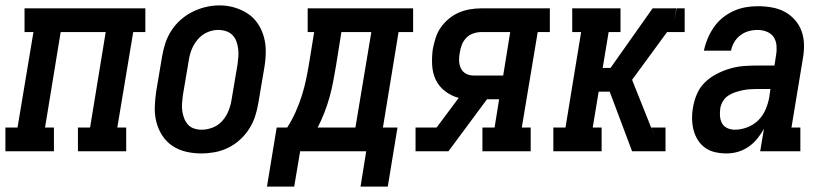

<svg xmlns="http://www.w3.org/2000/svg" viewBox="-42 -561 3062 712"><path d="M-22 0V-88H23L82 -442H49V-530H497V-442H452L393 -88H426V0H247V-88H292L350 -442H183L125 -88H158V0Z M704 8Q675 8 647.5 1.5Q620 -5 597.5 -20Q575 -35 560 -58Q545 -81 538 -108Q531 -135 532 -164Q533 -193 537 -221L559 -351Q563 -376 571 -400.5Q579 -425 593.5 -447.5Q608 -470 628.5 -488Q649 -506 672.5 -517.5Q696 -529 721 -535Q746 -541 772 -541Q801 -541 828 -533Q855 -525 877.5 -510Q900 -495 915 -472Q930 -449 937 -422.5Q944 -396 943.5 -366.5Q943 -337 938 -309L916 -179Q912 -154 904 -129.5Q896 -105 881.5 -82.5Q867 -60 847 -42Q827 -24 803 -12.5Q779 -1 754 3.5Q729 8 704 8ZM706 -80Q727 -80 748 -88.5Q769 -97 783.5 -114Q798 -131 806 -151.5Q814 -172 817 -193L839 -323Q841 -338 842 -352.5Q843 -367 841 -381.5Q839 -396 834 -409Q829 -422 819.5 -431.5Q810 -441 796 -445.5Q782 -450 767 -450Q746 -450 726 -441Q706 -432 691.5 -415Q677 -398 669 -378Q661 -358 658 -337L636 -207Q634 -192 633 -177.5Q632 -163 634 -149Q636 -135 641 -122Q646 -109 655 -99Q664 -89 677.5 -84.5Q691 -80 706 -80Z M1295 131 1316 0H1071L1049 131H948L984 -88H1023Q1041 -116 1054.5 -146.5Q1068 -177 1077.5 -207Q1087 -237 1093.5 -268.5Q1100 -300 1105 -331L1123 -442H1099V-530H1490V-442H1436L1378 -88H1432L1396 131ZM1136 -88H1276L1335 -442H1224L1204 -317Q1199 -288 1193.5 -258.5Q1188 -229 1180 -200.5Q1172 -172 1161 -143.5Q1150 -115 1136 -88Z M1499 0V-88H1577L1659 -198Q1632 -205 1609 -222.5Q1586 -240 1574 -265Q1562 -290 1560.5 -320Q1559 -350 1563 -379Q1567 -400 1573.5 -420.5Q1580 -441 1592.5 -459Q1605 -477 1622.5 -491.5Q1640 -506 1660 -514.5Q1680 -523 1701 -526.5Q1722 -530 1742 -530H1997V-442H1952L1893 -88H1926V0H1747V-88H1792L1809 -193H1764L1621 0ZM1713 -281H1824L1850 -442H1742Q1728 -442 1713 -437Q1698 -432 1687 -420.5Q1676 -409 1670.5 -394.5Q1665 -380 1663 -366Q1660 -351 1660.5 -336Q1661 -321 1667 -308Q1673 -295 1685.5 -288Q1698 -281 1713 -281Z M2010 0V-88H2055L2113 -442H2080V-530H2259V-442H2215L2193 -309H2222L2378 -530H2466L2458 -478Q2419 -425 2380 -371.5Q2341 -318 2302 -265L2387 -52L2379 0H2302L2219 -221H2178L2156 -88H2189V0ZM2431 -442 2458 -479 2467 -530H2497V-442ZM2379 0 2387 -52 2373 -88H2426V0Z M2653 8Q2653 8 2653 8Q2653 8 2653 8Q2631 8 2610.5 3.5Q2590 -1 2573.5 -12.5Q2557 -24 2546 -41.5Q2535 -59 2530 -78.5Q2525 -98 2524.5 -120Q2524 -142 2528 -163Q2532 -188 2542.5 -212.5Q2553 -237 2572 -255.5Q2591 -274 2615 -286.5Q2639 -299 2664.5 -306.5Q2690 -314 2715 -316Q2740 -318 2765 -318H2830L2836 -357Q2839 -374 2837.5 -392Q2836 -410 2827 -423.5Q2818 -437 2801.5 -443.5Q2785 -450 2768 -450Q2751 -450 2734.5 -445.5Q2718 -441 2704 -430.5Q2690 -420 2681 -405Q2672 -390 2669 -373H2568Q2573 -396 2582 -417.5Q2591 -439 2604.5 -459Q2618 -479 2637 -494.5Q2656 -510 2678 -520Q2700 -530 2722.5 -534Q2745 -538 2768 -538Q2794 -538 2820 -533.5Q2846 -529 2867.5 -517.5Q2889 -506 2905.5 -487.5Q2922 -469 2930.5 -445.5Q2939 -422 2939.5 -395.5Q2940 -369 2935 -342L2893 -88H2926V0H2777L2791 -83Q2780 -64 2766 -46.5Q2752 -29 2733.5 -16.5Q2715 -4 2694.5 2Q2674 8 2653 8ZM2683 -80Q2706 -80 2729.5 -89Q2753 -98 2770.5 -115.5Q2788 -133 2797.5 -156Q2807 -179 2811 -202L2815 -231H2765Q2751 -231 2737.5 -230Q2724 -229 2710.5 -226Q2697 -223 2683.5 -218.5Q2670 -214 2658 -206Q2646 -198 2638.5 -185Q2631 -172 2629 -159Q2627 -145 2628 -130.5Q2629 -116 2635.5 -104Q2642 -92 2655 -86Q2668 -80 2683 -80Z"/></svg>

Font: Iosevka Slab Semibold Oblique
Style: Regular
Weight: 600
Italic angle: -9°
Monospace: yes
Designer: Belleve Invis
Foundry: Belleve Invis
Version: Version 11.1.1; ttfautohint (v1.8.3)